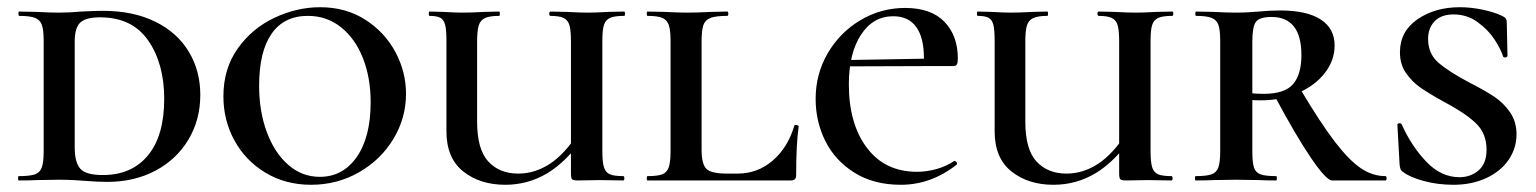

<svg xmlns="http://www.w3.org/2000/svg" viewBox="-20 -500 4255 532"><path d="M214 1Q202 0 184 -1Q166 -2 143 -2L81 -1Q63 0 32 0Q30 0 30 -6Q30 -12 32 -12Q63 -12 77 -17Q91 -22 96 -36.5Q101 -51 101 -81V-387Q101 -417 96 -431Q91 -445 77 -450.5Q63 -456 33 -456Q31 -456 31 -462Q31 -468 33 -468L81 -467Q121 -465 143 -465Q174 -465 205 -468Q245 -470 265 -470Q349 -470 410 -440Q471 -410 503 -357Q535 -304 535 -237Q535 -168 502 -113Q469 -58 410.5 -27Q352 4 277 4Q249 4 214 1ZM435 -226Q435 -324 390.5 -388Q346 -452 257 -452Q218 -452 202.5 -437.5Q187 -423 187 -385V-92Q187 -50 202.5 -32.5Q218 -15 265 -15Q345 -15 390 -69.5Q435 -124 435 -226Z M599 -233Q599 -310 639 -366Q679 -422 741 -451Q803 -480 867 -480Q938 -480 992 -445.5Q1046 -411 1075.5 -356Q1105 -301 1105 -240Q1105 -173 1070 -115Q1035 -57 974.5 -22.5Q914 12 842 12Q771 12 715.5 -21.5Q660 -55 629.5 -111Q599 -167 599 -233ZM1007 -217Q1007 -284 986 -338Q965 -392 925.5 -424Q886 -456 833 -456Q767 -456 732.5 -406.5Q698 -357 698 -262Q698 -191 719.5 -133.5Q741 -76 779 -43Q817 -10 866 -10Q930 -10 968.5 -65Q1007 -120 1007 -217Z M1505 -456Q1502 -456 1502 -462Q1502 -468 1505 -468L1550 -467Q1588 -465 1609 -465Q1630 -465 1664 -467L1709 -468Q1712 -468 1712 -462Q1712 -456 1709 -456Q1683 -456 1670.5 -450.5Q1658 -445 1653.5 -431Q1649 -417 1649 -387V-81Q1649 -51 1653.5 -36.5Q1658 -22 1670 -17Q1682 -12 1707 -12Q1710 -12 1710 -6Q1710 0 1707 0L1642 -1L1581 0Q1569 0 1565.5 -3Q1562 -6 1562 -19V-385Q1562 -415 1558 -429.5Q1554 -444 1542 -450Q1530 -456 1505 -456ZM1380 12Q1310 12 1263.5 -25Q1217 -62 1217 -136V-387Q1217 -417 1213.5 -431Q1210 -445 1200.5 -450.5Q1191 -456 1170 -456Q1168 -456 1168 -462Q1168 -468 1170 -468L1209 -467Q1243 -465 1261 -465Q1284 -465 1322 -467L1363 -468Q1365 -468 1365 -462Q1365 -456 1363 -456Q1337 -456 1324 -450Q1311 -444 1306.5 -429.5Q1302 -415 1302 -385V-163Q1302 -86 1333 -52.5Q1364 -19 1416 -19Q1462 -19 1503.5 -46Q1545 -73 1585 -135L1599 -122Q1550 -52 1496.5 -20Q1443 12 1380 12Z M1994 -19H2024Q2079 -19 2121 -55Q2163 -91 2181 -152Q2181 -154 2186 -154Q2188 -154 2190.5 -152.5Q2193 -151 2193 -150Q2186 -100 2186 -15Q2186 -7 2182.5 -3.5Q2179 0 2171 0H1774Q1772 0 1772 -6Q1772 -12 1774 -12Q1802 -12 1815 -17Q1828 -22 1833 -36.5Q1838 -51 1838 -81V-387Q1838 -417 1833 -431Q1828 -445 1815 -450.5Q1802 -456 1774 -456Q1772 -456 1772 -462Q1772 -468 1774 -468L1822 -467Q1862 -465 1884 -465Q1910 -465 1950 -467L1995 -468Q1998 -468 1998 -462Q1998 -456 1995 -456Q1964 -456 1949 -450.5Q1934 -445 1929 -430.5Q1924 -416 1924 -386V-85Q1924 -45 1937.5 -32Q1951 -19 1994 -19Z M2240 -226Q2240 -295 2273.5 -352.5Q2307 -410 2364 -444Q2421 -478 2488 -478Q2560 -478 2597 -439.5Q2634 -401 2634 -338Q2634 -327 2631.5 -322Q2629 -317 2622 -317H2539Q2540 -325 2540 -340Q2540 -396 2518.5 -425.5Q2497 -455 2455 -455Q2399 -455 2365.5 -403.5Q2332 -352 2332 -266Q2332 -157 2382 -90.5Q2432 -24 2521 -24Q2547 -24 2574.5 -31.5Q2602 -39 2624 -54H2625Q2628 -54 2630.5 -50.5Q2633 -47 2631 -44Q2560 12 2476 12Q2401 12 2347.5 -21.5Q2294 -55 2267 -109Q2240 -163 2240 -226ZM2291 -333 2577 -338V-317L2292 -316Z M3024 -456Q3021 -456 3021 -462Q3021 -468 3024 -468L3069 -467Q3107 -465 3128 -465Q3149 -465 3183 -467L3228 -468Q3231 -468 3231 -462Q3231 -456 3228 -456Q3202 -456 3189.5 -450.5Q3177 -445 3172.5 -431Q3168 -417 3168 -387V-81Q3168 -51 3172.5 -36.5Q3177 -22 3189 -17Q3201 -12 3226 -12Q3229 -12 3229 -6Q3229 0 3226 0L3161 -1L3100 0Q3088 0 3084.5 -3Q3081 -6 3081 -19V-385Q3081 -415 3077 -429.5Q3073 -444 3061 -450Q3049 -456 3024 -456ZM2899 12Q2829 12 2782.5 -25Q2736 -62 2736 -136V-387Q2736 -417 2732.5 -431Q2729 -445 2719.5 -450.5Q2710 -456 2689 -456Q2687 -456 2687 -462Q2687 -468 2689 -468L2728 -467Q2762 -465 2780 -465Q2803 -465 2841 -467L2882 -468Q2884 -468 2884 -462Q2884 -456 2882 -456Q2856 -456 2843 -450Q2830 -444 2825.5 -429.5Q2821 -415 2821 -385V-163Q2821 -86 2852 -52.5Q2883 -19 2935 -19Q2981 -19 3022.5 -46Q3064 -73 3104 -135L3118 -122Q3069 -52 3015.5 -20Q2962 12 2899 12Z M3516 0Q3487 0 3470 -1L3404 -2L3342 -1Q3324 0 3293 0Q3291 0 3291 -6Q3291 -12 3293 -12Q3323 -12 3337 -17Q3351 -22 3356 -36.5Q3361 -51 3361 -81V-387Q3361 -417 3356 -431Q3351 -445 3337 -450.5Q3323 -456 3294 -456Q3292 -456 3292 -462Q3292 -468 3294 -468L3343 -467Q3381 -465 3404 -465Q3423 -465 3439 -466Q3455 -467 3467 -468Q3500 -471 3527 -471Q3601 -471 3639.5 -446Q3678 -421 3678 -374Q3678 -333 3651 -298Q3624 -263 3577 -242.5Q3530 -222 3474 -222Q3442 -222 3419 -226L3418 -247Q3443 -240 3481 -240Q3540 -240 3563 -267Q3586 -294 3586 -347Q3586 -453 3503 -453Q3470 -453 3460 -439.5Q3450 -426 3450 -385V-81Q3450 -50 3454.5 -36Q3459 -22 3472.5 -17Q3486 -12 3516 -12Q3518 -12 3518 -6Q3518 0 3516 0ZM3819 0H3671Q3655 0 3612.5 -62.5Q3570 -125 3513 -232L3583 -253Q3639 -159 3678.5 -107.5Q3718 -56 3750.5 -34Q3783 -12 3819 -12Q3822 -12 3822 -6Q3822 0 3819 0Z M4052 -271Q4095 -249 4120.5 -232Q4146 -215 4164 -189Q4182 -163 4182 -128Q4182 -89 4160 -57Q4138 -25 4098 -6.5Q4058 12 4007 12Q3964 12 3925 1.5Q3886 -9 3867 -24Q3859 -28 3858 -45L3852 -153V-154Q3852 -158 3857 -158.5Q3862 -159 3864 -155Q3891 -95 3932 -52Q3973 -9 4024 -9Q4055 -9 4077 -28Q4099 -47 4099 -85Q4099 -131 4068.5 -159.5Q4038 -188 3979 -219Q3939 -241 3915.5 -257.5Q3892 -274 3875.5 -298Q3859 -322 3859 -355Q3859 -413 3907.5 -446.5Q3956 -480 4025 -480Q4055 -480 4086.5 -473.5Q4118 -467 4140 -457Q4149 -453 4152 -449Q4155 -445 4155 -438L4157 -346Q4157 -342 4152 -341Q4147 -340 4145 -343Q4139 -363 4121.5 -390Q4104 -417 4074.5 -438.5Q4045 -460 4008 -460Q3973 -460 3955 -441Q3937 -422 3937 -392Q3937 -351 3966 -326Q3995 -301 4052 -271Z"/></svg>

Font: Cormorant Unicase SemiBold
Style: Regular
Weight: 600
Designer: Christian Thalmann (Catharsis Fonts)
Foundry: Catharsis Fonts
Version: Version 4.000